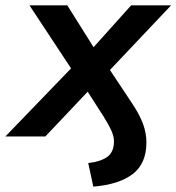

<svg xmlns="http://www.w3.org/2000/svg" viewBox="-55 -509 658 716"><path d="M293 187 274 99Q320 94 345 76Q370 58 370 18Q370 0 360.5 -21.5Q351 -43 331 -75L272 -167L114 0H-35L210 -254L55 -489H196L294 -333L434 -489H583L355 -248L436 -126Q465 -83 478 -48Q491 -13 491 22Q491 101 440 140Q389 179 293 187Z"/></svg>

Font: Nunito Sans
Style: Bold Italic
Weight: 700
Italic angle: -9°
Designer: Vernon Adams
Foundry: Vernon Adams
Version: Version 3.006; ttfautohint (v1.8.3)